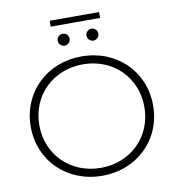

<svg xmlns="http://www.w3.org/2000/svg" viewBox="-99 -1032 1036 1125"><g transform="rotate(-10 419.0 -469.0)"><path d="M566 -908C566 -908 272 -908 272 -908C272 -908 272 -943 272 -943C272 -943 566 -943 566 -943C566 -943 566 -908 566 -908ZM334 -784C314 -784 298 -800 298 -820C298 -839 314 -855 334 -855C353 -855 369 -839 369 -820C369 -800 353 -784 334 -784ZM505 -784C486 -784 469 -800 469 -820C469 -839 486 -855 505 -855C524 -855 540 -839 540 -820C540 -800 524 -784 505 -784ZM419 5C210 5 55 -147 55 -350C55 -553 210 -705 419 -705C627 -705 783 -554 783 -350C783 -146 627 5 419 5ZM419 -42C597 -42 731 -173 731 -350C731 -527 597 -658 419 -658C240 -658 106 -527 106 -350C106 -173 240 -42 419 -42Z"/></g></svg>

Font: TamingNoise
Style: Regular
Weight: 500
Designer: Julieta Ulanovsky
Foundry: Julieta Ulanovsky
Version: ""